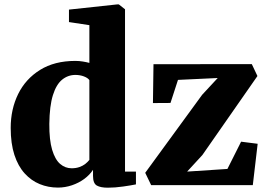

<svg xmlns="http://www.w3.org/2000/svg" viewBox="-20 -839 1207 870"><path d="M242.5 11Q198.5 11 160 -4.8Q121.5 -20.5 91.8 -53.2Q62 -86 45.2 -137.2Q28.5 -188.5 28.5 -259.5Q28.5 -344 62.2 -412.8Q96 -481.5 161.5 -522.2Q227 -563 321 -563Q339 -563 355.5 -560.2Q372 -557.5 385 -554V-725L292.5 -739V-795.5L510.5 -819H518.5L546.5 -797V-61.5H596V-3.5Q574.5 1 537.8 6.2Q501 11.5 468.5 11.5Q436 11.5 418.8 1.8Q401.5 -8 401.5 -42V-69.5Q386.5 -46.5 361.8 -28.2Q337 -10 306 0.5Q275 11 242.5 11ZM304.5 -76.5Q324 -76.5 339.8 -82Q355.5 -87.5 366.8 -96.5Q378 -105.5 385 -114.5V-476Q378 -486 360.2 -492.8Q342.5 -499.5 321.5 -499.5Q288 -499.5 261.5 -478Q235 -456.5 219.8 -408Q204.5 -359.5 203.5 -277.5Q203 -205 216.2 -160.5Q229.5 -116 252.5 -96.2Q275.5 -76.5 304.5 -76.5ZM966.5 -485.5 786.5 -477 752.5 -372.5 673 -372 675.5 -548 1121 -548.5 1146.5 -494.5 897 -136.5 828 -61.5 1010.5 -73.5 1072.5 -197 1147.5 -187.5 1125.5 0H665L638 -56L896 -409.5Z"/></svg>

Font: Merriweather 36pt Black
Style: Regular
Weight: 900
Version: Version 2.100